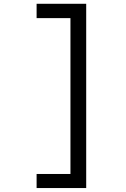

<svg xmlns="http://www.w3.org/2000/svg" viewBox="-20 -856 655 995"><path d="M426.7 -836.4V118.5H169.7V45.6H345.1V-762.1H169.7V-836.4Z"/></svg>

Font: FiraCode Nerd Font
Style: Regular
Weight: 400
Designer: Carrois Corporate, Edenspiekermann AG, Nikita Prokopov
Foundry: Carrois Corporate, Edenspiekermann AG, Nikita Prokopov
Version: Version 6.002;Nerd Fonts 2.1.0